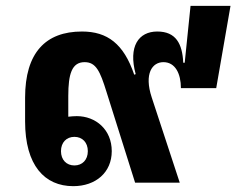

<svg xmlns="http://www.w3.org/2000/svg" viewBox="-20 -626 810 658"><path d="M231 12C308 12 363 -35 363 -108C363 -182 308 -228 243 -228C233 -228 223 -227 214 -226V-297C214 -372 226 -413 270 -413C309 -413 323 -382 345 -311L443 0H596L500 -292C473 -374 502 -413 540 -413C581 -413 600 -373 600 -324H721L770 -606H633L613 -411H608C605 -476 583 -518 519 -518C455 -518 419 -467 445 -372L440 -370C404 -476 348 -518 261 -518C136 -518 66 -445 66 -291V-210C66 -59 133 12 231 12ZM235 -59C208 -59 189 -78 189 -108C189 -138 208 -157 235 -157C262 -157 281 -138 281 -108C281 -78 262 -59 235 -59Z"/></svg>

Font: IBM Plex Sans Thai Looped
Style: Bold
Weight: 700
Designer: Mike Abbink, Paul van der Laan, Pieter van Rosmalen, Ben Mitchell, Mark Frömberg
Foundry: Bold Monday
Version: Version 1.1